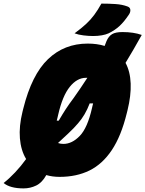

<svg xmlns="http://www.w3.org/2000/svg" viewBox="-73 -961 807 1066"><path d="M490 -941Q531 -941 568.5 -938.5Q606 -936 635 -925Q649 -920 650.5 -907.5Q652 -895 644 -882Q617 -841 591 -817Q565 -793 530 -776Q515 -769 492.5 -765Q470 -761 444 -761Q419 -761 390.5 -764.5Q362 -768 341 -776Q379 -804 404.5 -827.5Q430 -851 450 -878Q470 -905 490 -941ZM414 -719Q466 -719 508 -706Q512 -718 518 -732Q530 -760 549.5 -771.5Q569 -783 607 -783Q669 -783 714 -767Q665 -679 624 -612Q650 -564 652.5 -497Q655 -430 635 -349L631 -333Q600 -206 548 -128Q496 -50 424 -14.5Q352 21 258 21Q218 21 184 11Q161 53 128 69Q95 85 58 85Q-17 85 -53 55Q-22 31 11 -4Q44 -39 72 -78Q43 -126 37.5 -193Q32 -260 52 -341L56 -357Q103 -546 193.5 -632.5Q284 -719 414 -719ZM247 -311Q244 -301 242 -291H253Q272 -324 291.5 -354Q311 -384 336 -417Q354 -442 373.5 -471Q393 -500 412 -529Q411 -529 404 -529Q355 -529 314.5 -479Q274 -429 250 -324ZM360 -276Q338 -250 306.5 -220.5Q275 -191 249 -167Q263 -162 279 -162Q327 -162 370 -206.5Q413 -251 438 -362L441 -375Q441 -375 441.5 -376.5Q442 -378 444 -387H425Q400 -321 360 -276Z"/></svg>

Font: Recursive Sn Csl St Blk
Style: Italic
Weight: 900
Italic angle: -15°
Version: Version 1.079;hotconv 1.0.112;makeotfexe 2.5.65598; ttfautoh